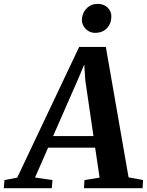

<svg xmlns="http://www.w3.org/2000/svg" viewBox="-94 -994 776 1014"><path d="M-74 0 -70.5 -43 -3 -56 324 -746H465L585 -57.5L661.5 -43L659 0H349.5L352 -43L432 -56L408.5 -214H160L91 -56.5L183 -43L179.5 0ZM186.5 -275.5H399.5L356.5 -570L351 -653.5L319 -577.5ZM407.5 -820.5Q389 -820.5 373 -830.2Q357 -840 347.5 -856Q338 -872 338.5 -890.5Q340 -925.5 363.2 -949.5Q386.5 -973.5 422 -973.5Q454.5 -973.5 474.8 -953.5Q495 -933.5 494 -906.5Q494 -870.5 471 -845.5Q448 -820.5 407.5 -820.5Z"/></svg>

Font: Merriweather 36pt
Style: Bold Italic
Weight: 700
Italic angle: -7.8°
Version: Version 2.101